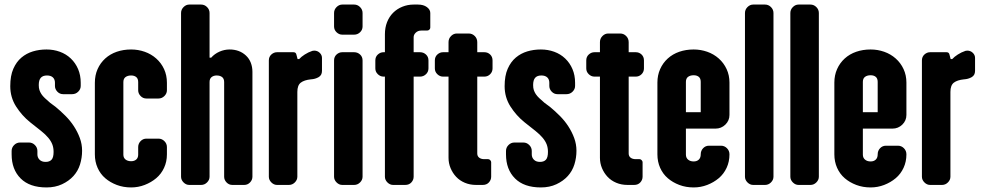

<svg xmlns="http://www.w3.org/2000/svg" viewBox="-20 -811 4312 842"><path d="M340 -150Q340 -119 331 -90Q322 -61 302 -39Q282 -17 252 -3Q222 11 184 11Q110 11 70.5 -28.5Q31 -68 31 -134V-149Q31 -164 42 -175Q53 -186 68 -186H107Q122 -186 133 -175Q144 -164 144 -149V-134Q144 -120 153.5 -110.5Q163 -101 180 -101Q197 -101 206 -110.5Q215 -120 215 -145Q215 -163 209.5 -177.5Q204 -192 192 -206.5Q180 -221 160 -237Q140 -253 112 -275Q76 -304 50.5 -344Q25 -384 25 -433Q25 -479 38.5 -509.5Q52 -540 74 -558.5Q96 -577 124 -585.5Q152 -594 184 -594Q215 -594 242.5 -584Q270 -574 290.5 -554.5Q311 -535 322.5 -508Q334 -481 334 -448V-434Q334 -420 323 -409Q312 -398 296 -398H257Q242 -398 231.5 -409Q221 -420 221 -434V-448Q221 -463 212 -471.5Q203 -480 186 -480Q168 -480 159 -470Q150 -460 150 -438Q150 -425 153 -416Q156 -407 161.5 -398.5Q167 -390 176.5 -381Q186 -372 200 -360L223 -343Q245 -325 266.5 -303.5Q288 -282 304 -257.5Q320 -233 330 -206Q340 -179 340 -150Z M712 -134Q712 -102 699.5 -75Q687 -48 665 -29.5Q643 -11 614.5 0Q586 11 555 11Q521 11 492 0Q463 -11 441.5 -29.5Q420 -48 408 -75Q396 -102 396 -134V-448Q396 -481 408 -508Q420 -535 441.5 -554.5Q463 -574 492 -584Q521 -594 555 -594Q586 -594 614.5 -584Q643 -574 665 -554.5Q687 -535 699.5 -508Q712 -481 712 -448V-415Q712 -401 701 -390Q690 -379 675 -379H622Q607 -379 596.5 -390Q586 -401 586 -415V-451Q586 -466 577.5 -473Q569 -480 555 -480Q540 -480 530.5 -473Q521 -466 521 -451V-133Q521 -119 530.5 -111.5Q540 -104 555 -104Q569 -104 577.5 -111.5Q586 -119 586 -133V-166Q586 -181 596.5 -192Q607 -203 622 -203H675Q690 -203 701 -192Q712 -181 712 -166Z M1087 -36Q1087 -22 1076.5 -11Q1066 0 1051 0H999Q984 0 973.5 -11Q963 -22 963 -36V-451Q963 -466 954 -473Q945 -480 930 -480Q917 -480 908 -473Q899 -466 899 -451V-36Q899 -22 888 -11Q877 0 862 0H810Q796 0 785 -11Q774 -22 774 -36V-754Q774 -769 785 -780Q796 -791 810 -791H862Q877 -791 888 -780Q899 -769 899 -754V-558H906Q921 -575 942.5 -584.5Q964 -594 987 -594Q1008 -594 1026 -587.5Q1044 -581 1058.5 -567.5Q1073 -554 1080 -535.5Q1087 -517 1087 -496Z M1392 -500Q1392 -481 1377 -472.5Q1362 -464 1343 -463Q1314 -460 1299 -448.5Q1284 -437 1284 -408V-36Q1284 -22 1273 -11Q1262 0 1247 0H1195Q1181 0 1170 -11Q1159 -22 1159 -36V-546Q1159 -562 1170 -572Q1181 -582 1195 -582H1267Q1278 -582 1280 -571L1285 -552H1292Q1301 -562 1316.5 -572Q1332 -582 1350 -588Q1354 -589 1358 -589Q1372 -589 1382 -579.5Q1392 -570 1392 -557Z M1570 -36Q1570 -22 1559 -11Q1548 0 1533 0H1481Q1467 0 1456 -11Q1445 -22 1445 -36V-546Q1445 -562 1456 -572Q1467 -582 1481 -582H1533Q1548 -582 1559 -572Q1570 -562 1570 -546ZM1570 -695Q1570 -680 1559 -669.5Q1548 -659 1533 -659H1481Q1467 -659 1456 -669.5Q1445 -680 1445 -695V-754Q1445 -769 1456 -780Q1467 -791 1481 -791H1533Q1548 -791 1559 -780Q1570 -769 1570 -754Z M1859 -511Q1859 -496 1848 -485.5Q1837 -475 1822 -475H1794V-36Q1794 -22 1784 -11Q1774 0 1757 0H1704Q1690 0 1679 -11Q1668 -22 1668 -36V-475H1662Q1648 -475 1637 -485.5Q1626 -496 1626 -511V-546Q1626 -562 1637 -572Q1648 -582 1662 -582H1668V-661Q1668 -690 1677.5 -714Q1687 -738 1704 -755Q1721 -772 1744.5 -781.5Q1768 -791 1794 -791H1813Q1837 -791 1852 -780Q1867 -769 1867 -754V-690Q1867 -685 1863 -681Q1859 -677 1853 -677H1828Q1813 -677 1803.5 -668Q1794 -659 1794 -648V-582H1822Q1837 -582 1848 -572Q1859 -562 1859 -546Z M2140 -511Q2140 -496 2129.5 -485.5Q2119 -475 2104 -475H2073V-138Q2073 -126 2081.5 -119.5Q2090 -113 2104 -113H2121Q2126 -113 2130 -108.5Q2134 -104 2134 -100V-36Q2134 -22 2124 -11Q2114 0 2097 0H2068Q2041 0 2018.5 -9.5Q1996 -19 1980.5 -35.5Q1965 -52 1956 -73.5Q1947 -95 1947 -119V-475H1923Q1909 -475 1898 -485.5Q1887 -496 1887 -511V-546Q1887 -562 1898 -572Q1909 -582 1923 -582H1947V-626Q1947 -642 1958 -653Q1969 -664 1983 -664H2036Q2051 -664 2062 -653Q2073 -642 2073 -626V-582H2104Q2119 -582 2129.5 -572Q2140 -562 2140 -546Z M2508 -150Q2508 -119 2499 -90Q2490 -61 2470 -39Q2450 -17 2420 -3Q2390 11 2352 11Q2278 11 2238.5 -28.5Q2199 -68 2199 -134V-149Q2199 -164 2210 -175Q2221 -186 2236 -186H2275Q2290 -186 2301 -175Q2312 -164 2312 -149V-134Q2312 -120 2321.5 -110.5Q2331 -101 2348 -101Q2365 -101 2374 -110.5Q2383 -120 2383 -145Q2383 -163 2377.5 -177.5Q2372 -192 2360 -206.5Q2348 -221 2328 -237Q2308 -253 2280 -275Q2244 -304 2218.5 -344Q2193 -384 2193 -433Q2193 -479 2206.5 -509.5Q2220 -540 2242 -558.5Q2264 -577 2292 -585.5Q2320 -594 2352 -594Q2383 -594 2410.5 -584Q2438 -574 2458.5 -554.5Q2479 -535 2490.5 -508Q2502 -481 2502 -448V-434Q2502 -420 2491 -409Q2480 -398 2464 -398H2425Q2410 -398 2399.5 -409Q2389 -420 2389 -434V-448Q2389 -463 2380 -471.5Q2371 -480 2354 -480Q2336 -480 2327 -470Q2318 -460 2318 -438Q2318 -425 2321 -416Q2324 -407 2329.5 -398.5Q2335 -390 2344.5 -381Q2354 -372 2368 -360L2391 -343Q2413 -325 2434.5 -303.5Q2456 -282 2472 -257.5Q2488 -233 2498 -206Q2508 -179 2508 -150Z M2804 -511Q2804 -496 2793.5 -485.5Q2783 -475 2768 -475H2737V-138Q2737 -126 2745.5 -119.5Q2754 -113 2768 -113H2785Q2790 -113 2794 -108.5Q2798 -104 2798 -100V-36Q2798 -22 2788 -11Q2778 0 2761 0H2732Q2705 0 2682.5 -9.5Q2660 -19 2644.5 -35.5Q2629 -52 2620 -73.5Q2611 -95 2611 -119V-475H2587Q2573 -475 2562 -485.5Q2551 -496 2551 -511V-546Q2551 -562 2562 -572Q2573 -582 2587 -582H2611V-626Q2611 -642 2622 -653Q2633 -664 2647 -664H2700Q2715 -664 2726 -653Q2737 -642 2737 -626V-582H2768Q2783 -582 2793.5 -572Q2804 -562 2804 -546Z M3053 -452Q3053 -467 3044.5 -474Q3036 -481 3022 -481Q3007 -481 2997.5 -474Q2988 -467 2988 -452V-319H3053ZM3179 -134Q3179 -102 3166.5 -75Q3154 -48 3132 -29.5Q3110 -11 3081.5 0Q3053 11 3022 11Q2988 11 2959 0Q2930 -11 2908.5 -29.5Q2887 -48 2875 -75Q2863 -102 2863 -134V-449Q2863 -481 2875 -508Q2887 -535 2908.5 -554.5Q2930 -574 2959 -584Q2988 -594 3022 -594Q3053 -594 3081.5 -584Q3110 -574 3132 -554.5Q3154 -535 3166.5 -508Q3179 -481 3179 -449V-307Q3179 -282 3161 -264.5Q3143 -247 3118 -247H2988V-133Q2988 -119 2997.5 -111Q3007 -103 3022 -103Q3036 -103 3044.5 -111Q3053 -119 3053 -134Q3053 -150 3063.5 -161Q3074 -172 3089 -172H3142Q3157 -172 3168 -161Q3179 -150 3179 -134Z M3372 -36Q3372 -22 3361 -11Q3350 0 3335 0H3283Q3269 0 3258 -11Q3247 -22 3247 -36V-754Q3247 -769 3258 -780Q3269 -791 3283 -791H3335Q3350 -791 3361 -780Q3372 -769 3372 -754Z M3571 -36Q3571 -22 3560 -11Q3549 0 3534 0H3482Q3468 0 3457 -11Q3446 -22 3446 -36V-754Q3446 -769 3457 -780Q3468 -791 3482 -791H3534Q3549 -791 3560 -780Q3571 -769 3571 -754Z M3829 -452Q3829 -467 3820.5 -474Q3812 -481 3798 -481Q3783 -481 3773.5 -474Q3764 -467 3764 -452V-319H3829ZM3955 -134Q3955 -102 3942.5 -75Q3930 -48 3908 -29.5Q3886 -11 3857.5 0Q3829 11 3798 11Q3764 11 3735 0Q3706 -11 3684.5 -29.5Q3663 -48 3651 -75Q3639 -102 3639 -134V-449Q3639 -481 3651 -508Q3663 -535 3684.5 -554.5Q3706 -574 3735 -584Q3764 -594 3798 -594Q3829 -594 3857.5 -584Q3886 -574 3908 -554.5Q3930 -535 3942.5 -508Q3955 -481 3955 -449V-307Q3955 -282 3937 -264.5Q3919 -247 3894 -247H3764V-133Q3764 -119 3773.5 -111Q3783 -103 3798 -103Q3812 -103 3820.5 -111Q3829 -119 3829 -134Q3829 -150 3839.5 -161Q3850 -172 3865 -172H3918Q3933 -172 3944 -161Q3955 -150 3955 -134Z M4256 -500Q4256 -481 4241 -472.5Q4226 -464 4207 -463Q4178 -460 4163 -448.5Q4148 -437 4148 -408V-36Q4148 -22 4137 -11Q4126 0 4111 0H4059Q4045 0 4034 -11Q4023 -22 4023 -36V-546Q4023 -562 4034 -572Q4045 -582 4059 -582H4131Q4142 -582 4144 -571L4149 -552H4156Q4165 -562 4180.5 -572Q4196 -582 4214 -588Q4218 -589 4222 -589Q4236 -589 4246 -579.5Q4256 -570 4256 -557Z"/></svg>

Font: H.H. Samuel
Style: Regular
Weight: 900
Width: 1
Designer: deFharo
Foundry: deFharo
Version: Version 1.009